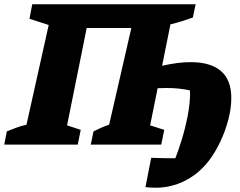

<svg xmlns="http://www.w3.org/2000/svg" viewBox="-56 -677 1123 899"><path d="M-36 0 -24 -62Q-1 -71 21.5 -79.5Q44 -88 68 -93L172 -560L82 -589L95 -657H860L847 -595Q822 -586 795 -577.5Q768 -569 742 -563L703 -369Q777 -386 837 -386Q930 -386 978.5 -344.5Q1027 -303 1027 -218Q1027 -170 1013 -116.5Q999 -63 975 -12.5Q951 38 921 77Q873 138 809 170Q745 202 672 202Q649 202 625 199L652 62Q708 64 765 64Q779 29 795 -23Q811 -75 822.5 -133Q834 -191 834 -242Q834 -248 833 -254Q809 -259 782.5 -262Q756 -265 724 -265Q703 -265 682 -264L647 -90L713 -69L699 0H369L382 -62Q401 -71 416 -78Q431 -85 455 -93L559 -546H350L258 -90L322 -69L308 0Z"/></svg>

Font: Piazzolla ExtraBold
Style: Italic
Weight: 800
Italic angle: -11.3°
Designer: Juan Pablo del Peral
Foundry: Huerta Tipografica
Version: Version 1.330